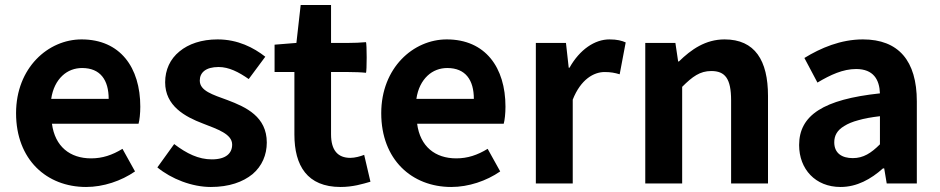

<svg xmlns="http://www.w3.org/2000/svg" viewBox="-20 -731 3744 765"><path d="M445 -238H532C536 -252 539 -279 539 -306C539 -462 459 -574 305 -574C172 -574 44 -461 44 -280C44 -95 166 14 323 14C392 14 463 -10 518 -48L468 -138C427 -113 388 -100 343 -100C259 -100 199 -147 187 -238H359ZM228 -429C250 -450 278 -460 307 -460C380 -460 413 -412 413 -337H298H184C190 -378 206 -408 228 -429Z M695 -526C658 -496 638 -453 638 -403C638 -309 717 -266 788 -239C847 -216 905 -197 905 -155C905 -120 880 -96 824 -96C771 -96 724 -119 674 -157L607 -64C663 -18 745 14 820 14C893 14 948 -6 986 -37C1024 -69 1043 -114 1043 -163C1043 -266 961 -304 887 -332C827 -354 776 -369 776 -410C776 -442 800 -464 851 -464C892 -464 931 -444 971 -416L1037 -505C991 -541 928 -574 847 -574C783 -574 731 -556 695 -526Z M1299 -320V-444H1369C1392 -444 1421 -443 1438 -441C1442 -444 1442 -560 1438 -563C1415 -561 1392 -560 1369 -560H1299V-711H1178L1161 -560L1074 -553V-444H1153V-319V-195C1153 -71 1204 14 1337 14C1386 14 1425 2 1456 -7L1431 -114C1416 -108 1394 -102 1376 -102C1326 -102 1299 -132 1299 -196Z M1900 -238H1987C1991 -252 1994 -279 1994 -306C1994 -462 1914 -574 1760 -574C1627 -574 1499 -461 1499 -280C1499 -95 1621 14 1778 14C1847 14 1918 -10 1973 -48L1923 -138C1882 -113 1843 -100 1798 -100C1714 -100 1654 -147 1642 -238H1814ZM1683 -429C1705 -450 1733 -460 1762 -460C1835 -460 1868 -412 1868 -337H1753H1639C1645 -378 1661 -408 1683 -429Z M2115 -280V0H2188H2262V-334C2294 -415 2346 -444 2389 -444C2413 -444 2429 -441 2449 -435L2473 -562C2457 -569 2439 -574 2408 -574C2350 -574 2290 -534 2249 -461H2246L2235 -560H2115Z M2551 -280V0H2624H2698V-385C2739 -426 2769 -448 2814 -448C2869 -448 2893 -418 2893 -331V0H3040V-349C3040 -490 2988 -574 2867 -574C2791 -574 2734 -534 2685 -486H2682L2671 -560H2551Z M3633 -245V-327C3633 -489 3560 -574 3418 -574C3330 -574 3250 -540 3185 -500L3237 -402C3289 -433 3339 -456 3391 -456C3460 -456 3484 -414 3486 -359C3261 -335 3164 -272 3164 -153C3164 -57 3229 14 3329 14C3394 14 3450 -17 3498 -60H3503L3513 0H3633V-163ZM3400 -252C3424 -259 3452 -264 3486 -268V-156C3451 -121 3420 -101 3378 -101C3335 -101 3304 -120 3304 -164C3304 -190 3315 -212 3344 -229C3358 -238 3377 -246 3400 -252Z"/></svg>

Font: GenSekiGothic2 TW B
Style: Regular
Weight: 700
Version: Version 2.100;PS 2.1;hotconv 16.6.51;makeotf.lib2.5.65220 DE